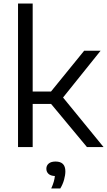

<svg xmlns="http://www.w3.org/2000/svg" viewBox="-20 -828 603 1081"><path d="M81.5 0V-808H164V-312.5H267L454 -542.5H546.5L335 -279L563 0H469.5L267.5 -243H164V0ZM268.5 233Q278 212 282.8 195Q287.5 178 289 163Q265 162 253 150.8Q241 139.5 241 122Q241 104 254.2 92.8Q267.5 81.5 293 81.5Q348 81.5 348 136.5Q348 157.5 340.8 183.8Q333.5 210 319.5 233Z"/></svg>

Font: Encode Sans SmExp
Style: Regular
Weight: 400
Width: 6
Designer: Multiple Designers
Foundry: Impallari Type
Version: Version 3.002; ttfautohint (v1.8.3) -l 8 -r 50 -G 200 -x 14 